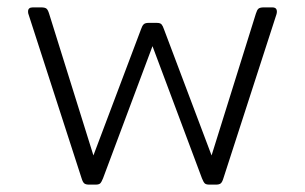

<svg xmlns="http://www.w3.org/2000/svg" viewBox="-20 -500 826 520"><path d="M201 -17 57 -462Q56 -464 56 -469Q56 -480 69 -480H91Q102 -480 106 -476.5Q110 -473 113 -463L233 -79L362 -421Q365 -430 369 -434Q373 -438 382 -438H405Q414 -438 417.5 -434Q421 -430 424 -421L553 -79L673 -463Q676 -473 680 -476.5Q684 -480 695 -480H717Q726 -480 728.5 -475Q731 -470 729 -462L585 -17Q582 -7 578 -3.5Q574 0 565 0H547Q538 0 534.5 -3.5Q531 -7 527 -17L393 -375L259 -17Q255 -7 251.5 -3.5Q248 0 239 0H221Q212 0 208 -3.5Q204 -7 201 -17Z"/></svg>

Font: Mitr ExtraLight
Style: Regular
Weight: 275
Designer: Thanarat Vachiruckul
Foundry: Cadson Demak Co.,Ltd.
Version: Version 1.001